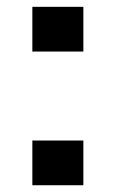

<svg xmlns="http://www.w3.org/2000/svg" viewBox="-20 -548 342 568"><path d="M226.6 0H75.7V-132.3H226.6ZM226.6 -395.5H75.7V-527.8H226.6Z"/></svg>

Font: Ufes Sans ExtraBold
Style: Regular
Weight: 800
Designer: Ricardo Esteves & Filipe Motta
Foundry: ProDesignUfes - Ricardo Esteves, Filipe Motta (This is a derivative work, based on Roboto family, by Christian Robertson
Version: Version 2.0